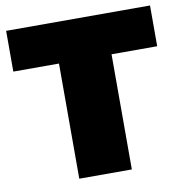

<svg xmlns="http://www.w3.org/2000/svg" viewBox="-79 -775 812 849"><g transform="rotate(-10 327.0 -350.0)"><path d="M209 -517H4V-700H650V-517H445V0H209Z"/></g></svg>

Font: AtCorfu Sans
Style: AtCorfu Sans Black
Weight: 900
Designer: Kostas Teopoulos
Foundry: Kostas Teopoulos
Version: Version 1.00 July 8, 2025, initial release